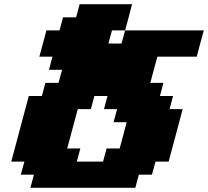

<svg xmlns="http://www.w3.org/2000/svg" viewBox="-20 -895 991 915"><path d="M125 0H625L641.6 -62.5H704.1L721.2 -125H783.7Q794.9 -166.5 817.1 -249.8Q839.4 -333 850.6 -375H788.1L804.7 -437.5H742.2L758.8 -500H696.3Q701.7 -520.5 712.9 -562.3Q724.1 -604 730 -625H917.5Q922.9 -645.5 934.1 -687.3Q945.3 -729 951.2 -750H576.2L559.1 -687.5H496.6L513.7 -750H576.2Q582 -771 593 -812.5Q604 -854 609.4 -875H359.4L342.8 -812.5H280.3L263.7 -750H201.2Q195.8 -729.5 184.6 -687.7Q173.3 -646 167.5 -625H230L213.4 -562.5H275.9L258.8 -500H196.3L179.7 -437.5H117.2L33.7 -125H96.2L79.1 -62.5H141.6ZM471.2 -125H346.2L362.8 -187.5H300.3L350.6 -375H413.1L429.7 -437.5H492.2L475.6 -375H538.1L521 -312.5H583.5Q578.1 -291.5 567.1 -249.8Q556.2 -208 550.3 -187.5H487.8Z"/></svg>

Font: Faithful 32x
Style: BoldOblique
Weight: 400
Foundry: Faithful Resource Pack
Version: Version 1.0; January 27, 2023